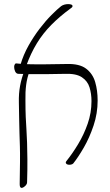

<svg xmlns="http://www.w3.org/2000/svg" viewBox="-20 -904 537 936"><path d="M337 -107Q333 -103 325.5 -101.5Q318 -100 311 -101.5Q304 -103 301.5 -108Q299 -113 304 -119Q333 -155 361 -201.5Q389 -248 407.5 -301Q426 -354 426 -411Q426 -447 416.5 -478Q407 -509 379 -527.5Q351 -546 297 -544Q245 -543 202.5 -542.5Q160 -542 128.5 -542.5Q97 -543 71 -544Q64 -544 60 -547.5Q56 -551 53.5 -556.5Q51 -562 50 -567.5Q49 -573 49 -578Q49 -585 52 -590Q55 -595 58 -595Q82 -592 118 -591Q154 -590 201 -590.5Q248 -591 305 -592Q367 -594 399.5 -569.5Q432 -545 444 -504Q456 -463 456 -414Q456 -351 436 -291.5Q416 -232 388.5 -184.5Q361 -137 337 -107ZM85 12Q82 12 79 8.5Q76 5 76 -6Q77 -69 77.5 -113Q78 -157 77 -190Q76 -223 75 -253.5Q74 -284 73.5 -319.5Q73 -355 72 -405Q71 -449 78 -486Q85 -523 98 -556H124Q112 -525 107.5 -490Q103 -455 104 -414Q104 -367 105.5 -333.5Q107 -300 109 -270.5Q111 -241 112 -207.5Q113 -174 113.5 -128Q114 -82 112 -15Q112 -8 107 -2Q102 4 96 8Q90 12 85 12ZM109 -586 80 -589Q94 -637 119 -681.5Q144 -726 173.5 -764.5Q203 -803 231 -831Q259 -859 278 -874Q285 -879 294 -881.5Q303 -884 312.5 -884Q322 -884 328 -881.5Q334 -879 333.5 -873.5Q333 -868 323 -862Q271 -824 230 -782.5Q189 -741 159.5 -692.5Q130 -644 109 -586Z"/></svg>

Font: Noto Rashi Hebrew ExtraLight
Style: Regular
Weight: 250
Version: Version 1.006